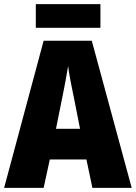

<svg xmlns="http://www.w3.org/2000/svg" viewBox="-20 -913 660 933"><path d="M429 0 400 -138H222L192 0H0L192 -715H426L620 0ZM340 -434Q332 -471 323.5 -515.5Q315 -560 311 -592Q306 -561 298 -517.5Q290 -474 282 -436L252 -287H369ZM468 -893V-778H154V-893Z"/></svg>

Font: Noto Sans Lao Condensed Black
Style: Regular
Weight: 900
Width: 3
Designer: Monotype Design Team
Foundry: Monotype Imaging Inc.
Version: Version 2.003; ttfautohint (v1.8.4.7-5d5b)